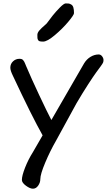

<svg xmlns="http://www.w3.org/2000/svg" viewBox="-20 -865 637 1144"><path d="M237.3 -617.2Q224.6 -617.2 217.3 -618.9Q210 -620.6 206.8 -626.7Q203.6 -632.8 203.1 -638.4Q202.6 -644 202.6 -657.2Q202.6 -670.4 215.8 -685.1Q229 -699.7 245.4 -713.4Q261.7 -727.1 265.6 -734.9Q276.4 -750 293.9 -772.2Q311.5 -794.4 336.2 -819.6Q360.8 -844.7 371.6 -844.7Q383.8 -844.7 390.1 -843.8Q396.5 -842.8 405 -837.6Q413.6 -832.5 417.2 -820.1Q420.9 -807.6 420.9 -786.6Q420.9 -775.9 386.5 -734.9Q352.1 -693.8 306.6 -655.5Q261.2 -617.2 237.3 -617.2ZM175.8 42 233.9 -58.6Q170.4 -170.9 56.6 -414.1Q41.5 -444.8 41.5 -461.4Q41.5 -484.4 57.6 -499.5Q73.7 -514.6 95.7 -514.6Q103.5 -514.6 108.9 -512.9Q114.3 -511.2 118.4 -505.9Q122.6 -500.5 124.5 -497.3Q126.5 -494.1 130.1 -484.9Q133.8 -475.6 135.3 -472.2Q166.5 -398.4 213.6 -298.3Q260.7 -198.2 286.1 -149.9L481 -487.3Q496.1 -512.2 519.5 -526.4Q543 -540.5 567.9 -540.5Q580.1 -540.5 588.4 -529.5Q596.7 -518.6 596.7 -507.3Q596.7 -498 593.8 -491.5Q590.8 -484.9 579.6 -469.5Q568.4 -454.1 552.7 -432.9Q537.1 -411.6 505.1 -362.3Q473.1 -313 435.5 -249L313.5 -25.9Q278.8 34.2 249.5 103.8Q220.2 173.3 220.2 202.6Q220.2 222.7 207.5 241Q194.8 259.3 176.3 259.3Q158.7 259.3 134.5 241.5Q110.4 223.6 110.4 207Q110.4 182.1 129.4 133.8Q148.4 85.4 175.8 42Z"/></svg>

Font: Short Stack
Style: Regular
Weight: 400
Designer: James Grieshaber
Foundry: James Grieshaber
Version: Version 1.002